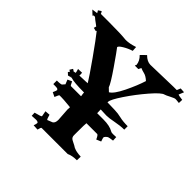

<svg xmlns="http://www.w3.org/2000/svg" viewBox="-219 -969 1124 1124"><g transform="rotate(45 343.0 -407.5)"><path d="M286.6 -152.8 281.2 -232.9Q281.2 -246.1 282.2 -252.9L261.2 -254.9Q221.2 -258.8 204.6 -258.8H189.5Q186.5 -258.8 175.3 -231L148.4 -244.1Q158.2 -265.6 158.2 -271Q154.8 -277.3 148.9 -278.6Q143.1 -279.8 117.2 -279.8V-309.1Q151.4 -309.1 157.2 -314.9L155.3 -314L168.5 -329.1Q168.5 -330.1 157.2 -356.9L183.6 -369.1Q195.3 -344.2 198.2 -344.2H282.2Q282.7 -344.2 282.2 -348.1Q279.3 -362.3 279.3 -372.1Q195.3 -372.1 167.5 -381.8L145.5 -377L143.6 -375L127.4 -390.1L135.3 -398.9L124.5 -405.8L136.2 -424.8Q148.4 -418 148.4 -416L163.6 -418.9Q163.6 -423.3 157.2 -444.8L189.5 -445.8Q190.4 -439 190.4 -430.2L189.5 -422.9Q204.1 -422.9 240.2 -424.8L256.3 -425.8Q236.8 -458.5 170.9 -551.8Q105 -645 76.2 -680.2L74.2 -674.8L52.2 -680.2Q56.6 -694.8 56.6 -695.6Q56.6 -696.3 48.3 -702.1Q20 -722.2 11.2 -731Q-1.5 -731 -1.5 -729V-725.1Q-4.9 -725.1 -29.8 -750L5.4 -754.9L-3.4 -770L15.6 -782.2Q23.4 -770.5 23.4 -767.1H95.2Q189.5 -767.1 232.4 -762.2H237.3Q265.6 -762.2 306.6 -775.9L308.6 -746.1Q279.3 -736.8 253.9 -721.4Q228.5 -706.1 228.5 -696.8Q241.7 -680.7 297.9 -599.4Q354 -518.1 360.4 -496.1L381.3 -476.1Q407.2 -490.2 439.5 -556.4Q471.7 -622.6 488.3 -675.8Q465.8 -696.3 447.5 -700.4Q429.2 -704.6 415.5 -710.9L407.2 -693.8H383.3L377.4 -694.8L382.3 -703.1Q379.9 -733.4 354.5 -757.8L385.3 -788.1Q412.1 -761.2 439.5 -761.2L626.5 -766.1H653.3Q653.8 -766.1 662.6 -789.1L692.4 -787.1Q679.7 -758.3 679.2 -754.9Q684.1 -752 716.3 -748L715.3 -721.2Q692.4 -724.1 684.8 -723.9Q677.2 -723.6 653.3 -711.2Q629.4 -698.7 621.6 -696.8Q601.6 -692.9 551.5 -635Q501.5 -577.1 459.5 -514.4Q417.5 -451.7 417.5 -433.1V-428.2H428.2Q437 -427.7 453.1 -427.5Q469.2 -427.2 479 -426.8Q505.4 -426.3 532.7 -419.7Q560.1 -413.1 599.6 -413.1V-384.8Q567.4 -384.8 528.1 -377Q488.8 -369.1 467.3 -369.1Q467.3 -369.1 418.5 -371.1L419.4 -340.8H471.2Q523.9 -340.8 553.2 -323.2Q558.1 -319.8 569.3 -319.8H575.2L597.2 -320.8L598.6 -293Q571.3 -289.6 564.7 -286.9Q558.1 -284.2 551.8 -277.1Q545.4 -270 545.4 -266.1Q545.4 -262.2 553.2 -240.2L524.4 -228Q512.7 -254.9 505.4 -254.9H416.5Q414.6 -249 414.6 -171.9V-155.8Q413.6 -136.7 428.2 -127.9Q433.1 -125 443.1 -120.1Q453.1 -115.2 457.5 -112.8L473.6 -103V-104Q490.7 -94.7 531.2 -92.8L530.3 -62Q491.7 -62 466.3 -49.8H250.5Q245.6 -49.8 240.2 -25.9L206.5 -27.8Q212.4 -44.9 212.4 -50.8Q212.4 -56.6 208.5 -58.1H207.5Q201.7 -61 194.3 -61L159.2 -59.1L158.2 -84Q203.6 -95.2 203.6 -100.1L197.3 -134.8L228.5 -137.2Q236.3 -108.4 240.2 -106.9L241.2 -106L255.4 -111.8Q266.6 -115.2 272 -118.2Q286.6 -126 286.6 -152.8ZM159.2 -382.8Q159.7 -382.8 161.6 -382.3Q163.6 -381.8 164.6 -381.8L158.2 -384.8ZM676.3 -758.8 678.2 -755.9Q678.2 -756.8 676.3 -758.8ZM167.5 -382.8V-381.8Z"/></g></svg>

Font: Eater Caps
Style: Regular
Weight: 400
Version: Version 001.002